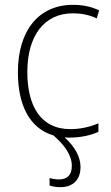

<svg xmlns="http://www.w3.org/2000/svg" viewBox="-20 -559 457 794"><path d="M269 10C315 10 357 0 387 -14V-49C352 -34 312 -25 271 -25C146 -25 93 -124 93 -261C93 -413 164 -504 282 -504C314 -504 348 -498 380 -483L390 -516C359 -531 324 -539 282 -539C141 -539 54 -434 54 -260C54 -125 102 -28 201 1C244 38 277 81 277 127C277 164 259 183 224 183C209 183 194 180 185 177V208C195 212 212 215 230 215C281 215 313 185 313 132C313 88 288 46 247 9C254 10 262 10 269 10Z"/></svg>

Font: Noto Sans SemiCondensed ExtraLight
Style: Regular
Weight: 200
Width: 4
Designer: Monotype Design Team
Foundry: Monotype Imaging Inc.
Version: Version 2.013